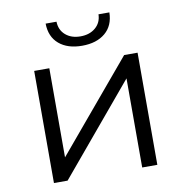

<svg xmlns="http://www.w3.org/2000/svg" viewBox="-81 -809 851 887"><g transform="rotate(-10 344.0 -366.0)"><path d="M101 -526H172V-108L523 -526H586V0H515V-418L165 0H101ZM191 -732H242Q243 -693 270 -669.5Q297 -646 340 -646Q383 -646 410.5 -669.5Q438 -693 439 -732H490Q489 -670 448.5 -636Q408 -602 340 -602Q272 -602 232 -636Q192 -670 191 -732Z"/></g></svg>

Font: CMG Sans
Style: Regular
Weight: 400
Designer: Julieta Ulanovsky
Foundry: Julieta Ulanovsky
Version: Version 7.200